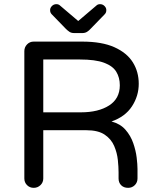

<svg xmlns="http://www.w3.org/2000/svg" viewBox="-20 -898 752 923"><path d="M142 5Q123 5 110 -8Q97 -21 97 -40V-652Q97 -671 110 -684.5Q123 -698 142 -698H375Q470 -698 530 -671Q590 -644 618.5 -598.5Q647 -553 647 -495Q647 -437 614.5 -387Q582 -337 516 -314Q558 -303 583 -274.5Q608 -246 620.5 -210Q633 -174 637 -140.5Q641 -107 641 -86V-40Q641 -21 628 -8Q615 5 596 5Q575 5 562.5 -7.5Q550 -20 550 -40V-70Q550 -95 546.5 -129Q543 -163 529 -196Q515 -229 483.5 -250.5Q452 -272 395 -272H188V-40Q188 -21 174.5 -8Q161 5 142 5ZM188 -358H369Q453 -358 504.5 -391Q556 -424 556 -488Q556 -525 539 -553Q522 -581 480 -596.5Q438 -612 364 -612H188ZM337 -739Q323 -739 314 -745Q305 -751 297 -759L229 -829Q221 -837 221 -848Q220 -859 229 -868.5Q238 -878 251 -878Q262 -878 269 -871L356 -797L443 -871Q450 -878 461 -878Q474 -878 483 -868.5Q492 -859 491 -848Q491 -837 483 -829L415 -759Q408 -751 398.5 -745Q389 -739 375 -739Z"/></svg>

Font: Varela Round
Style: Regular
Weight: 400
Designer: Joe Prince, Avraham Cornfeld
Foundry: Joe Prince, Avraham Cornfeld
Version: Version 3.010; ttfautohint (v1.8.4.7-5d5b)